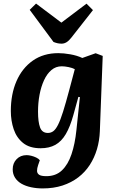

<svg xmlns="http://www.w3.org/2000/svg" viewBox="-20 -823 654 1073"><path d="M426.5 -280.5 418 -281.5 390 -180Q372 -115 347.8 -73.7Q323.5 -32.5 289.3 -13.5Q255 5.5 207 5.5Q145.5 5.5 109 -24Q72.5 -53.5 56.5 -101Q40.5 -148.5 40.5 -202.5Q40.5 -297 72.2 -369.7Q104 -442.5 163.5 -484.3Q223 -526 306 -526Q335.5 -526 372.8 -519.5Q410 -513 440 -499L514.5 -525.5L554 -510.5L538 -89.5Q536 -37 521.8 11Q507.5 59 481.5 99Q455.5 139 417.3 168.3Q379 197.5 329.3 213.8Q279.5 230 218.5 230Q184.5 230 154 223.5Q123.5 217 100.5 204Q77.5 191 64.3 170.5Q51 150 51 123Q51 89 72.8 66.5Q94.5 44 129 44Q140 44 154.5 47.5Q169 51 182.5 57.5Q196 64 202.5 72.5L193 100Q187 117.5 187 131.5Q187 145.5 198.5 153.5Q210 161.5 239 161.5Q292 161.5 326 129.2Q360 97 379.5 39.2Q399 -18.5 407 -95.5ZM247.5 -80Q264.5 -80 278 -90Q291.5 -100 304.5 -125.8Q317.5 -151.5 332.3 -198.3Q347 -245 366.5 -318L398 -436.5Q385 -443.5 363.5 -448Q342 -452.5 325 -452.5Q292 -452.5 267.3 -431.5Q242.5 -410.5 226 -374.5Q209.5 -338.5 201 -293.5Q192.5 -248.5 192.5 -199.5Q192.5 -141 204 -110.5Q215.5 -80 247.5 -80ZM146 -768 181.5 -803 323 -696.5 463.5 -802.5 499.5 -766.5 379 -613Q365 -595 351.8 -587Q338.5 -579 324.5 -579Q312 -579 301 -581.5Q290 -584 279 -588.5Z"/></svg>

Font: Literata
Style: Italic
Weight: 400
Italic angle: -2°
Designer: Latin by Veronika Burian and Jose Scaglione. Greek by Irene Vlachou. Cyrillic by Vera Evstafieva
Foundry: TypeTogether
Version: Version 3.103;gftools[0.9.29]